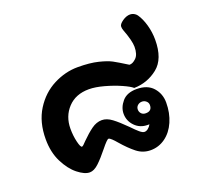

<svg xmlns="http://www.w3.org/2000/svg" viewBox="-106 -725 904 844"><g transform="rotate(-20 346.0 -303.0)"><path d="M163 -216Q163 -183 170 -154Q177 -125 184 -125Q189 -125 206 -144Q233 -171 256.5 -188Q280 -205 305 -205Q328 -205 352 -187Q376 -169 410 -135Q430 -114 443 -103Q456 -92 465 -92Q473 -92 481.5 -98.5Q490 -105 496 -116H488Q452 -116 428.5 -140.5Q405 -165 405 -198Q405 -228 427.5 -254.5Q450 -281 495 -281Q546 -281 572 -251.5Q598 -222 598 -181Q598 -132 580.5 -92Q563 -52 532 -29.5Q501 -7 463 -7Q427 -7 398.5 -29.5Q370 -52 339 -88Q329 -100 319.5 -109Q310 -118 305 -118Q298 -118 270 -83Q242 -48 220 -27.5Q198 -7 178 -7Q154 -7 122.5 -32Q91 -57 68 -103Q45 -149 45 -210Q45 -290 80.5 -346.5Q116 -403 171.5 -431.5Q227 -460 285 -460Q342 -460 380.5 -450.5Q419 -441 439.5 -430Q460 -419 503 -392Q518 -391 534.5 -407Q551 -423 551 -459Q551 -487 529 -545Q526 -553 526 -562Q526 -573 544.5 -586Q563 -599 581 -599Q590 -599 598.5 -594.5Q607 -590 612 -583Q628 -560 637.5 -526Q647 -492 647 -457Q647 -367 598.5 -328.5Q550 -290 488 -289Q476 -300 442 -315Q408 -330 368 -341Q328 -352 298 -352Q236 -352 199.5 -313Q163 -274 163 -216ZM498 -167Q527 -167 527 -195Q527 -206 518.5 -213.5Q510 -221 499 -221Q487 -221 478.5 -213.5Q470 -206 470 -194Q470 -183 477.5 -175Q485 -167 498 -167Z"/></g></svg>

Font: Mali
Style: Bold
Weight: 700
Designer: Kitiyaporn Chalermlarp | Katatrad Aksorn Co.,Ltd.
Foundry: Cadson Demak Co.,Ltd.
Version: Version 1.000; ttfautohint (v1.6)